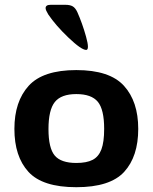

<svg xmlns="http://www.w3.org/2000/svg" viewBox="-20 -770 636 800"><path d="M556 -233Q556 -118 497.5 -54Q439 10 298 10Q157 10 98.5 -54Q40 -118 40 -233Q40 -347 99.5 -412.5Q159 -478 298 -478Q437 -478 496.5 -412.5Q556 -347 556 -233ZM414 -233Q414 -314 387.5 -346Q361 -378 298 -378Q235 -378 208.5 -345Q182 -312 182 -232Q182 -153 208 -122Q234 -91 298 -91Q341 -91 366 -104Q391 -117 402.5 -147.5Q414 -178 414 -233ZM252 -750Q272 -750 283 -743.5Q294 -737 302 -720Q323 -673 338.5 -617.5Q354 -562 339 -562Q319 -562 265.5 -613Q212 -664 181 -710Q170 -728 170 -736Q170 -750 191 -750Z"/></svg>

Font: Red Rose Bold
Style: Regular
Weight: 700
Designer: jaikishan Patel
Version: Version 1.000